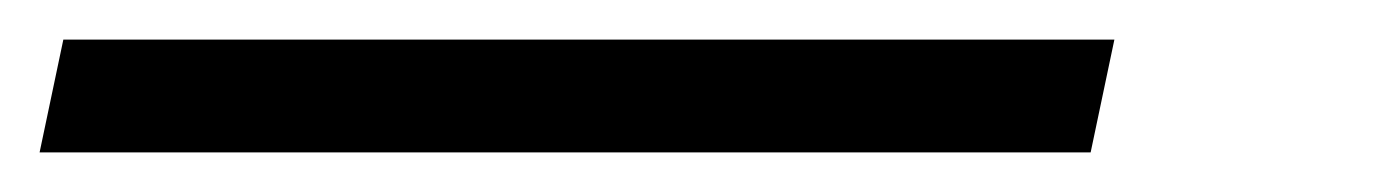

<svg xmlns="http://www.w3.org/2000/svg" viewBox="-129 61 706 97"><path d="M422 138H-109L-97 81H434Z"/></svg>

Font: l_WÎeÑOS 300W
Style: Regular
Weight: 300
Designer: R?O
Version: Version 2.00 June 21, 2023